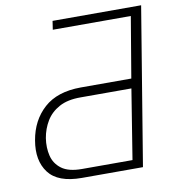

<svg xmlns="http://www.w3.org/2000/svg" viewBox="-79 -769 763 840"><g transform="rotate(-10 302.0 -349.5)"><path d="M488.6 0H217.3Q111.5 0 70.1 -54.9Q28.8 -109.7 44 -197.4Q58.6 -284.1 117.5 -337.2Q176.5 -390.3 281.2 -390.6H505.7L551.1 -660.5H204.5L210.2 -698.9H603.7ZM448.9 -38.4 498.6 -348H274.1Q215.2 -348.4 177.6 -327.8Q139.9 -307.2 119.5 -273.3Q99.1 -239.3 92.3 -198.9Q85.9 -157.3 94.8 -120.7Q103.7 -84.2 134.4 -61.3Q165.1 -38.4 224.4 -38.4Z"/></g></svg>

Font: Inter Thin  BETA
Style: Italic
Weight: 100
Italic angle: -9.39999°
Designer: Rasmus Andersson
Foundry: rsms
Version: Version 3.011;git-f93a4a705